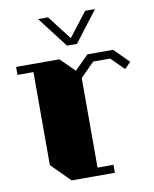

<svg xmlns="http://www.w3.org/2000/svg" viewBox="-89 -881 759 949"><g transform="rotate(-10 290.0 -407.0)"><path d="M580 -527 549 -496 485 -560H400L330 -490V-40H410V0H193L100 -93V-560H20V-600H237L308 -530L378 -600H507ZM454 -814 336 -660H286L168 -814H218L311 -693L404 -814Z"/></g></svg>

Font: Kumar One
Style: Regular
Weight: 400
Designer: Parimal Parmar
Foundry: Indian Type Foundry
Version: Version 1.000;PS 1.000;hotconv 1.0.88;makeotf.lib2.5.647800